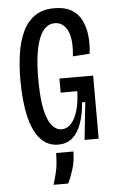

<svg xmlns="http://www.w3.org/2000/svg" viewBox="-59 -713 590 964"><g transform="rotate(-5 235.5 -230.5)"><path d="M212 12Q158 12 122 -29Q86 -70 68.5 -146Q51 -222 51 -330Q51 -397 60 -458.5Q69 -520 91 -568Q113 -616 152 -644Q191 -672 252 -672Q305 -672 338.5 -652Q372 -632 389 -597Q406 -562 410.5 -519Q415 -476 409 -429L324 -423Q329 -467 325.5 -500Q322 -533 311.5 -554Q301 -575 284.5 -586Q268 -597 248 -597Q222 -597 202 -580Q182 -563 168.5 -529Q155 -495 148 -444.5Q141 -394 141 -327Q141 -254 148 -203.5Q155 -153 168 -122.5Q181 -92 198.5 -77.5Q216 -63 236 -63Q263 -63 284 -85.5Q305 -108 317 -149Q329 -190 331 -247H247V-318H417V-231V0H346L366 -189H350Q345 -127 328.5 -81.5Q312 -36 283.5 -12Q255 12 212 12ZM171 211Q191 147 194.5 112.5Q198 78 198 53H285Q285 100 272 141.5Q259 183 245 211Z"/></g></svg>

Font: Bricolage Grotesque Condensed
Style: Regular
Weight: 400
Width: 3
Designer: Mathieu Triay
Foundry: Atelier Triay
Version: Version 1.000;gftools[0.9.30]